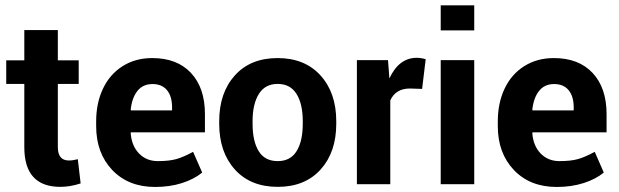

<svg xmlns="http://www.w3.org/2000/svg" viewBox="-20 -706 2371 736"><path d="M73.2 -590.8H201.7V-474.6H281.7V-384.3H201.7V-142.1Q201.7 -90.8 244.1 -90.8Q259.3 -90.8 278.3 -95.7L289.1 -2.9Q248.5 10.3 211.4 10.3Q73.2 10.3 73.2 -141.6V-384.3H3.9V-474.6H73.2Z M639.6 -294.4Q639.6 -336.4 620.4 -360.1Q601.1 -383.8 564.5 -383.8Q527.8 -383.8 506.8 -357.4Q485.8 -331.1 481 -285.2L482.4 -282.7H639.6ZM574.7 10.7Q472.2 10.7 410.4 -54.2Q348.6 -119.1 348.6 -222.7V-240.2Q348.6 -311 374.8 -366.2Q400.9 -421.4 450 -452.4Q499 -483.4 563.5 -483.4Q659.2 -483.4 712.4 -426Q765.6 -368.7 765.6 -268.6V-198.7H481.9L481 -195.8Q484.4 -147.5 512.7 -117.9Q541 -88.4 585 -88.4Q628.9 -88.4 656.7 -96.4Q684.6 -104.5 720.2 -124L754.9 -44.9V-44.4Q724.1 -19 677.5 -4.2Q630.9 10.7 574.7 10.7Z M948.2 -241.2V-231.9Q948.2 -164.1 971.9 -126.2Q995.6 -88.4 1044.4 -88.4Q1093.3 -88.4 1116.9 -126.5Q1140.6 -164.6 1140.6 -231.9V-241.2Q1140.6 -307.6 1116.7 -345.9Q1092.8 -384.3 1044.4 -384.3Q996.1 -384.3 972.2 -345.7Q948.2 -307.1 948.2 -241.2ZM820.3 -231.9V-241.2Q820.3 -350.1 880.1 -416.7Q939.9 -483.4 1044.2 -483.4Q1148.4 -483.4 1208.7 -416.7Q1269 -350.1 1269 -241.2V-231.9Q1269 -122.6 1209 -56.2Q1148.9 10.3 1044.7 10.3Q940.4 10.3 880.4 -56.2Q820.3 -122.6 820.3 -231.9Z M1476.1 0H1348.1V-475.6H1467.3L1472.7 -405.3Q1509.3 -484.4 1577.6 -484.4Q1594.2 -484.4 1611.8 -479L1598.1 -365.2L1551.3 -366.7Q1497.1 -366.7 1476.1 -321.3Z M1797.9 -475.6V0H1669.4V-475.6ZM1797.9 -685.5V-589.4H1669.4V-685.5Z M2179.2 -294.4Q2179.2 -336.4 2159.9 -360.1Q2140.6 -383.8 2104 -383.8Q2067.4 -383.8 2046.4 -357.4Q2025.4 -331.1 2020.5 -285.2L2022 -282.7H2179.2ZM2114.3 10.7Q2011.7 10.7 1950 -54.2Q1888.2 -119.1 1888.2 -222.7V-240.2Q1888.2 -311 1914.3 -366.2Q1940.4 -421.4 1989.5 -452.4Q2038.6 -483.4 2103 -483.4Q2198.7 -483.4 2252 -426Q2305.2 -368.7 2305.2 -268.6V-198.7H2021.5L2020.5 -195.8Q2023.9 -147.5 2052.2 -117.9Q2080.6 -88.4 2124.5 -88.4Q2168.5 -88.4 2196.3 -96.4Q2224.1 -104.5 2259.8 -124L2294.4 -44.9V-44.4Q2263.7 -19 2217 -4.2Q2170.4 10.7 2114.3 10.7Z"/></svg>

Font: Yantramanav
Style: Bold
Weight: 700
Version: Version 1.001;PS 1.0;hotconv 1.0.72;makeotf.lib2.5.5900; ttf